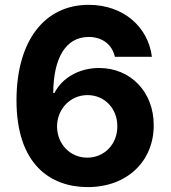

<svg xmlns="http://www.w3.org/2000/svg" viewBox="-20 -757 700 787"><path d="M338.1 9.9C500 10.7 610.4 -95.5 610.1 -243.6C610.4 -380 515.3 -478.3 386.4 -478.3C306.5 -478.3 235.8 -440 203.1 -375.7H198.2C198.9 -517.4 248.6 -605.5 343.4 -605.5C399.1 -605.5 439.3 -574.9 451 -524.1H602.6C588.1 -643.8 488.6 -737.2 343.4 -737.2C163.7 -737.2 48.3 -591.6 47.6 -347.3C47.2 -81 188.6 9.2 338.1 9.9ZM213.8 -239C214.1 -309.7 267.8 -367.2 338.4 -367.2C409.4 -367.2 461.3 -311.4 460.9 -239.3C461.3 -166.5 408.4 -110.8 337.4 -110.8C266.3 -110.8 213.8 -168 213.8 -239Z"/></svg>

Font: Margiela Sans
Style: Bold
Weight: 700
Designer: Stefan Endress, Andreas Faust
Version: Version 1.100;FEAKit 1.0